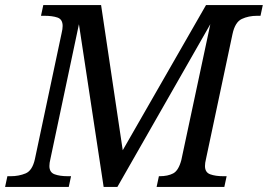

<svg xmlns="http://www.w3.org/2000/svg" viewBox="-40 -734 1052 754"><path d="M-20 0 -11 -42H2Q34 -42 60.5 -53Q87 -64 97 -109L202 -604Q206 -620 206 -632Q206 -658 186 -665Q166 -672 134 -672H121L130 -714H357L442 -144L769 -714H992L983 -672H970Q936 -672 909.5 -659.5Q883 -647 873 -600L769 -110Q765 -94 765 -82Q765 -57 785.5 -49.5Q806 -42 837 -42H850L841 0H575L584 -42H587Q619 -42 640 -53Q661 -64 672 -105L786 -639L421 0H367L270 -639L158 -110Q154 -94 154 -82Q154 -57 174.5 -49.5Q195 -42 226 -42H239L230 0Z"/></svg>

Font: NotoSerif-Italic
Style: Regular
Weight: 400
Italic angle: -12°
Designer: Monotype Design Team
Foundry: Monotype Imaging Inc.
Version: Version 2.007; ttfautohint (v1.8) -l 8 -r 50 -G 200 -x 14 -D